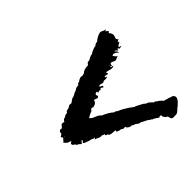

<svg xmlns="http://www.w3.org/2000/svg" viewBox="-107 -625 786 786"><g transform="rotate(45 286.0 -232.0)"><path d="M117 -439 120 -446Q120 -448 121 -450Q122 -452 122 -454L126 -446L128 -449L130 -452Q131 -454 133 -456Q135 -458 141 -451Q151 -460 160 -460Q164 -460 177 -455Q181 -455 188 -462V-458Q188 -455 187 -455Q187 -456 191 -456L193 -450L194 -452Q196 -455 197 -457Q199 -452 203 -446Q206 -440 209 -440Q212 -440 214 -451Q216 -447 216 -444L217 -441V-437Q204 -431 218 -429Q218 -427 217 -426L214 -424Q209 -420 210 -414Q218 -425 227 -425Q218 -416 215 -407Q214 -397 218 -397Q222 -397 234 -410L235 -405L237 -400Q240 -394 240 -390L236 -381Q234 -375 233 -373Q233 -364 244 -367Q244 -363 242 -357Q245 -356 247 -361V-366L249 -370Q254 -362 251 -350L248 -340L246 -329Q257 -334 257 -329L256 -326L255 -322Q254 -318 255 -313Q260 -310 260 -319Q265 -319 265 -310V-303Q264 -301 264 -299Q269 -294 268 -287L266 -281L264 -275Q265 -273 268 -270Q269 -269 270 -269Q271 -269 271 -271L273 -276Q274 -283 282 -280V-278L281 -276Q275 -269 278 -266L280 -265L281 -263Q282 -261 280 -256L281 -254L282 -252Q284 -249 282 -246Q280 -249 278 -249Q276 -247 276 -244Q276 -242 278 -238Q280 -235 284 -235Q294 -242 297 -230Q288 -213 295 -213L299 -212L303 -209Q308 -204 311 -192Q307 -187 309 -182Q311 -177 316 -176Q321 -161 330 -148Q339 -155 343 -167Q350 -186 360 -193Q360 -197 371 -217Q382 -235 385 -235Q385 -237 387 -243Q389 -248 392 -250Q402 -277 430 -313V-317L438 -332L446 -347Q454 -354 457 -366Q458 -367 461 -369L464 -373Q467 -378 471 -379L472 -383L473 -387L478 -393L483 -401Q490 -410 496 -414Q502 -437 509 -455Q515 -461 521 -461Q532 -461 545 -446L551 -440L556 -433Q559 -430 562 -426.5Q565 -423 566 -422Q572 -416 572 -407V-390L565 -383Q564 -384 559 -382L556 -381H553Q552 -374 544 -369Q538 -363 532 -366Q526 -359 532 -353L528 -347L523 -340Q518 -332 517 -327Q516 -327 514 -325Q513 -324 513 -321Q508 -317 503 -307L499 -299L495 -291L493 -288L492 -285Q490 -281 491 -278Q489 -275 485.5 -270Q482 -265 481 -264L480 -261L479 -257Q478 -253 474 -251Q476 -244 471 -236Q466 -228 459 -227Q463 -216 455 -209L454 -206V-201Q452 -195 451 -193Q448 -184 441 -190V-180L440 -169Q439 -157 431 -155L430 -151L428 -147Q426 -144 421 -147Q422 -141 417 -136Q419 -128 415 -119L411 -111L408 -102Q402 -113 402 -107Q402 -106 403 -103Q399 -97 398 -92L395 -80Q390 -64 385 -58Q383 -58 381 -60L380 -62L379 -63L377 -64H376Q374 -65 372 -62Q379 -57 383 -53Q384 -50 375 -42Q374 -34 366 -32Q361 -21 354 -21Q349 -21 346 -30Q344 -29 342 -24L341 -20L340 -16L334 -9L326 -2Q325 -6 320 -9L317 -11Q316 -12 315 -13Q314 -14 314 -15Q311 -17 309 -15Q308 -15 306 -13Q304 -11 303 -11Q297 -22 293 -23L290 -24L288 -23Q283 -23 279 -33Q284 -39 275 -45Q269 -48 268 -52Q266 -58 270 -65Q257 -71 258 -81Q252 -85 251 -99Q241 -105 243 -113Q241 -117 240 -120L237 -125Q233 -130 236 -138Q234 -144 231 -147L228 -151L225 -155Q223 -165 220 -170L213 -183Q213 -186 211 -190L208 -194Q203 -201 204 -212Q197 -213 195 -226Q190 -230 186 -244Q189 -247 188 -253L186 -258V-262Q174 -272 174 -297L170 -301L166 -304Q162 -308 164 -314L161 -320L157 -327Q153 -334 153 -342Q148 -347 144 -358Q139 -370 140 -373L138 -377L135 -381Q131 -386 133 -391Q118 -408 114 -425Q112 -431 117 -439ZM235 -357 237 -359Q235 -361 234.5 -360.5Q234 -360 235 -357ZM311 -22 313 -20Q314 -21 313 -22L311 -23Q310 -22 311 -22ZM209 -390 211 -389Q211 -390 209 -390Z"/></g></svg>

Font: Kom-post
Style: Regular
Weight: 400
Designer: @guaschetti
Foundry: guaschetti
Version: Version 1.00 December 6, 2021, initial release